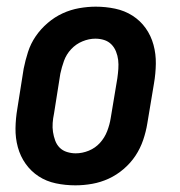

<svg xmlns="http://www.w3.org/2000/svg" viewBox="-20 -548 540 576"><path d="M206 8Q176 8 147.5 2Q119 -4 96 -19Q73 -34 57 -56.5Q41 -79 33.5 -106.5Q26 -134 26.5 -163.5Q27 -193 32 -222L51 -342Q56 -367 64 -392Q72 -417 87 -439Q102 -461 123 -479Q144 -497 168 -508Q192 -519 217.5 -523.5Q243 -528 267 -528Q297 -528 325.5 -522Q354 -516 377.5 -501Q401 -486 417 -463.5Q433 -441 440.5 -413.5Q448 -386 447.5 -356.5Q447 -327 442 -298L422 -178Q418 -153 409.5 -128Q401 -103 386.5 -81Q372 -59 351 -41Q330 -23 306 -12Q282 -1 256.5 3.5Q231 8 206 8ZM207 -88Q227 -88 246.5 -96Q266 -104 280 -119.5Q294 -135 301.5 -154.5Q309 -174 312 -193L332 -313Q334 -327 335 -341Q336 -355 334.5 -368Q333 -381 328 -393.5Q323 -406 314 -415Q305 -424 292.5 -428Q280 -432 266 -432Q247 -432 227.5 -424Q208 -416 193.5 -400.5Q179 -385 172 -365.5Q165 -346 161 -327L142 -207Q139 -193 138 -179Q137 -165 139 -152Q141 -139 145.5 -126.5Q150 -114 159 -105Q168 -96 181 -92Q194 -88 207 -88Z"/></svg>

Font: Iosevka SS04 Oblique
Style: Bold
Weight: 700
Italic angle: -9°
Monospace: yes
Designer: Belleve Invis
Foundry: Belleve Invis
Version: Version 19.0.0; ttfautohint (v1.8.4)